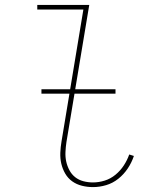

<svg xmlns="http://www.w3.org/2000/svg" viewBox="-20 -755 640 783"><path d="M359 8Q336 8 314 2.5Q292 -3 274.5 -15.5Q257 -28 246 -47Q235 -66 230 -87.5Q225 -109 226 -132.5Q227 -156 231 -179L320 -716H132V-735H344L251 -176Q248 -156 247 -135.5Q246 -115 250 -96.5Q254 -78 263 -61Q272 -44 286.5 -32.5Q301 -21 320 -16Q339 -11 359 -11Q383 -11 407 -18.5Q431 -26 451 -42.5Q471 -59 485 -80.5Q499 -102 507 -125L526 -119Q517 -92 501 -68Q485 -44 462.5 -26Q440 -8 413 0Q386 8 359 8ZM149 -373V-391H451V-373Z"/></svg>

Font: Iosevka Curly Thin Extended
Style: Italic
Weight: 100
Width: 7
Italic angle: -9°
Monospace: yes
Designer: Belleve Invis
Foundry: Belleve Invis
Version: Version 11.1.0; ttfautohint (v1.8.3)